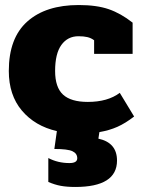

<svg xmlns="http://www.w3.org/2000/svg" viewBox="-20 -515 568 763"><path d="M445 123Q445 228 279 228Q246 228 221.5 223.5Q197 219 172 208V113Q210 133 256 133Q287 133 287 114Q287 95 268 86Q249 77 196 77L206 6Q119 -14 67 -75.5Q15 -137 15 -233Q15 -364 88.5 -429.5Q162 -495 293 -495Q364 -495 412 -478.5Q460 -462 507 -425V-301H354V-355Q342 -364 327.5 -367.5Q313 -371 292 -371Q249 -371 224 -336.5Q199 -302 199 -233Q199 -168 230.5 -139Q262 -110 329 -110Q408 -110 456 -146L513 -52Q478 -25 446.5 -11Q415 3 375 10L371 36Q445 52 445 123Z"/></svg>

Font: Pridi
Style: Bold
Weight: 700
Designer: Katatrad Team
Foundry: CadsonDemak
Version: Version 1.001